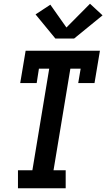

<svg xmlns="http://www.w3.org/2000/svg" viewBox="-20 -1006 568 1026"><path d="M76 0V-96H153L243 -639H188L176 -562H88L117 -735H514L485 -562H398L411 -639H356L266 -96H331V0ZM276 -800 170 -929 249 -981 335 -859 461 -986 528 -924 376 -800Z"/></svg>

Font: Iosevka Curly Slab Oblique
Style: Bold
Weight: 700
Italic angle: -9°
Monospace: yes
Designer: Belleve Invis
Foundry: Belleve Invis
Version: Version 11.1.0; ttfautohint (v1.8.3)